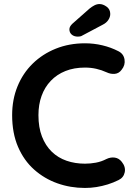

<svg xmlns="http://www.w3.org/2000/svg" viewBox="-20 -919 667 949"><path d="M565 -666Q591 -653 595.5 -625Q600 -597 581 -574Q568 -556 547.5 -554Q527 -552 506 -562Q482 -573 455.5 -579Q429 -585 400 -585Q346 -585 303.5 -568Q261 -551 231 -519.5Q201 -488 185.5 -445Q170 -402 170 -350Q170 -289 187.5 -244Q205 -199 236 -169Q267 -139 309 -124.5Q351 -110 400 -110Q427 -110 454 -115Q481 -120 506 -133Q527 -143 547.5 -140Q568 -137 582 -119Q602 -94 596.5 -67.5Q591 -41 566 -29Q540 -16 512.5 -7.5Q485 1 457 5.5Q429 10 400 10Q328 10 263.5 -13Q199 -36 148.5 -81Q98 -126 69 -193.5Q40 -261 40 -350Q40 -427 66.5 -492Q93 -557 141.5 -604.5Q190 -652 256 -678.5Q322 -705 400 -705Q444 -705 486 -695Q528 -685 565 -666ZM365 -738Q346 -738 334.5 -748Q323 -758 323 -774Q323 -781 326.5 -787.5Q330 -794 337 -801L423 -877Q434 -886 446.5 -892.5Q459 -899 472 -899Q489 -899 507 -886Q525 -873 525 -850Q525 -835 515.5 -820.5Q506 -806 488 -797L388 -744Q382 -740 376 -739Q370 -738 365 -738Z"/></svg>

Font: zvoove
Style: Bold
Weight: 700
Designer: Vernon Adams (Nunito) & Andrew Paglinawan (Quicksand)
Foundry: zvoove
Version: Version 3.006